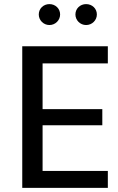

<svg xmlns="http://www.w3.org/2000/svg" viewBox="-20 -911 572 931"><path d="M186.5 -82V-303.7H476.1V-381.8H186.5V-603.5H502.9V-686.5H87.9V0H502.9V-82ZM168 -840.8C168 -813 190.9 -789.6 219.7 -789.6C248.5 -789.6 271.5 -813 271.5 -840.8C271.5 -869.6 248.5 -891.1 219.7 -891.1C190.9 -891.1 168 -869.6 168 -840.8ZM345.7 -840.8C345.7 -813 368.7 -789.6 397.5 -789.6C426.8 -789.6 449.7 -813 449.7 -840.8C449.7 -869.6 426.8 -891.1 397.5 -891.1C368.7 -891.1 345.7 -869.6 345.7 -840.8Z"/></svg>

Font: Estedad Medium
Style: Regular
Weight: 500
Designer: Amin Abedi
Version: Version 7.3